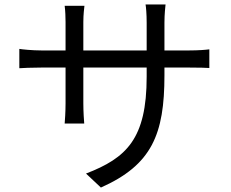

<svg xmlns="http://www.w3.org/2000/svg" viewBox="-20 -798 1040 864"><path d="M67 -578V-491C79 -492 124 -494 167 -494H275V-333C275 -295 272 -252 271 -242H359C358 -252 355 -296 355 -333V-494H640V-453C640 -173 549 -87 367 -17L434 46C663 -56 720 -193 720 -459V-494H830C874 -494 911 -493 922 -492V-576C908 -574 874 -571 830 -571H720V-696C720 -735 724 -768 725 -778H635C637 -768 640 -735 640 -696V-571H355V-699C355 -734 359 -762 360 -772H271C274 -749 275 -720 275 -699V-571H167C125 -571 76 -576 67 -578Z"/></svg>

Font: Noto Sans CJK HK
Style: Regular
Weight: 400
Designer: Ryoko NISHIZUKA 西塚涼子 (kana, bopomofo & ideographs); Paul D. Hunt (Latin, Greek & Cyrillic); Sandoll Communications 산돌커뮤니
Foundry: Adobe
Version: Version 2.004;hotconv 1.0.118;makeotfexe 2.5.65603